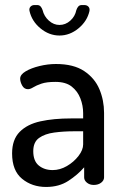

<svg xmlns="http://www.w3.org/2000/svg" viewBox="-20 -734 487 762"><path d="M163 8Q107 8 67.5 -24.5Q28 -57 28 -125Q28 -180 58 -210.5Q88 -241 140.5 -252.5Q193 -264 262 -264H310V-285Q310 -315 299 -343.5Q288 -372 264.5 -390.5Q241 -409 200 -409Q165 -409 144.5 -402Q124 -395 112 -387.5Q100 -380 91 -380Q76 -380 68 -394.5Q60 -409 60 -422Q60 -438 82 -451Q104 -464 137 -472Q170 -480 202 -480Q272 -480 314 -452Q356 -424 374.5 -380Q393 -336 393 -286V-30Q393 -18 381.5 -9Q370 0 352 0Q336 0 325 -9Q314 -18 314 -30V-70Q288 -40 251 -16Q214 8 163 8ZM189 -59Q218 -59 245.5 -75Q273 -91 291.5 -115Q310 -139 310 -161V-213H275Q233 -213 195.5 -208Q158 -203 135 -186.5Q112 -170 112 -134Q112 -95 134 -77Q156 -59 189 -59ZM216 -593Q175 -593 140.5 -621.5Q106 -650 97 -691Q95 -701 101 -707.5Q107 -714 117 -714H127Q136 -714 141 -708.5Q146 -703 149 -694Q155 -669 174 -652Q193 -635 216 -635Q240 -635 259 -652Q278 -669 283 -694Q286 -703 291 -708.5Q296 -714 305 -714H314Q325 -714 331 -707.5Q337 -701 335 -690Q326 -650 291.5 -621.5Q257 -593 216 -593Z"/></svg>

Font: Dosis Medium
Style: Regular
Weight: 500
Designer: EdgarTolentino, PabloImpallari, IginoMarini
Foundry: EdgarTolentino, PabloImpallari, IginoMarini
Version: Version 3.001; ttfautohint (v1.8.2)